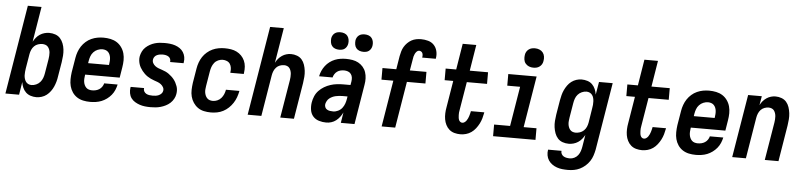

<svg xmlns="http://www.w3.org/2000/svg" viewBox="-52 -1053 6603 1579"><g transform="rotate(5 3250.0 -263.5)"><path d="M259 8Q234 8 211 0.5Q188 -7 171.5 -23Q155 -39 145.5 -61Q136 -83 133 -106L116 0H3L124 -735H237L189 -444Q199 -462 212 -478Q225 -494 242.5 -505.5Q260 -517 280 -522.5Q300 -528 319 -528Q346 -528 370 -519.5Q394 -511 410 -493Q426 -475 435 -451.5Q444 -428 447 -402.5Q450 -377 448 -350.5Q446 -324 442 -298L422 -178Q419 -156 413 -134.5Q407 -113 398 -92.5Q389 -72 375 -53Q361 -34 343 -20Q325 -6 302.5 1Q280 8 259 8ZM210 -88Q229 -88 248.5 -96.5Q268 -105 281.5 -120.5Q295 -136 302 -155Q309 -174 312 -193L332 -313Q334 -327 335 -340.5Q336 -354 335 -367Q334 -380 329.5 -392Q325 -404 317 -413.5Q309 -423 296.5 -427.5Q284 -432 271 -432Q253 -432 235 -426Q217 -420 203.5 -406.5Q190 -393 182.5 -375.5Q175 -358 172 -340L152 -220Q150 -206 148.5 -191.5Q147 -177 147.5 -163Q148 -149 152 -135.5Q156 -122 163.5 -111Q171 -100 183.5 -94Q196 -88 210 -88Z M703 8Q673 8 645 2Q617 -4 594 -19Q571 -34 555.5 -57Q540 -80 533 -107Q526 -134 526.5 -163.5Q527 -193 531 -222L551 -342Q555 -367 564 -392Q573 -417 587.5 -439Q602 -461 622.5 -479Q643 -497 667.5 -508Q692 -519 717 -523.5Q742 -528 767 -528Q797 -528 825.5 -522Q854 -516 877 -501.5Q900 -487 916.5 -464Q933 -441 940.5 -413.5Q948 -386 947.5 -356.5Q947 -327 942 -298L928 -212H643L642 -207Q640 -193 639 -179Q638 -165 640 -151.5Q642 -138 647.5 -126Q653 -114 662 -105Q671 -96 684 -92Q697 -88 711 -88Q726 -88 741 -91.5Q756 -95 769.5 -103.5Q783 -112 792.5 -126Q802 -140 805 -154H916Q911 -131 901.5 -108.5Q892 -86 876 -66.5Q860 -47 839.5 -32Q819 -17 796.5 -8Q774 1 750 4.5Q726 8 703 8ZM659 -308H831L832 -313Q834 -327 835 -340.5Q836 -354 834.5 -367.5Q833 -381 828 -393Q823 -405 814.5 -414Q806 -423 793 -427.5Q780 -432 767 -432Q747 -432 727.5 -424Q708 -416 693.5 -400.5Q679 -385 672 -365.5Q665 -346 662 -327Z M1201 8Q1178 8 1155.5 5.5Q1133 3 1112 -4Q1091 -11 1072 -22.5Q1053 -34 1040.5 -51.5Q1028 -69 1024 -91.5Q1020 -114 1023 -137L1025 -144H1136L1135 -142Q1133 -128 1139.5 -116.5Q1146 -105 1157.5 -98.5Q1169 -92 1182.5 -90Q1196 -88 1209 -88Q1222 -88 1235 -89.5Q1248 -91 1260.5 -96.5Q1273 -102 1282.5 -112Q1292 -122 1294 -135Q1297 -151 1289 -165Q1281 -179 1268.5 -188.5Q1256 -198 1241 -203.5Q1226 -209 1211.5 -214Q1197 -219 1182.5 -226Q1168 -233 1155.5 -241.5Q1143 -250 1132 -260.5Q1121 -271 1111.5 -283Q1102 -295 1094 -309Q1086 -323 1081.5 -338Q1077 -353 1075.5 -369Q1074 -385 1077 -402Q1081 -422 1090.5 -441.5Q1100 -461 1116 -476Q1132 -491 1151 -501.5Q1170 -512 1190 -518Q1210 -524 1230.5 -526Q1251 -528 1272 -528Q1294 -528 1316.5 -525.5Q1339 -523 1359.5 -516Q1380 -509 1397.5 -497Q1415 -485 1426.5 -467Q1438 -449 1442 -427.5Q1446 -406 1442 -383L1441 -376H1330V-378Q1332 -391 1327 -402.5Q1322 -414 1311.5 -420.5Q1301 -427 1288.5 -429.5Q1276 -432 1264 -432Q1252 -432 1240.5 -430Q1229 -428 1217.5 -423Q1206 -418 1198 -408Q1190 -398 1188 -386Q1185 -369 1192.5 -355Q1200 -341 1212.5 -331.5Q1225 -322 1239.5 -316.5Q1254 -311 1269.5 -306Q1285 -301 1299 -294.5Q1313 -288 1325.5 -279Q1338 -270 1349.5 -259.5Q1361 -249 1370.5 -237Q1380 -225 1387 -211.5Q1394 -198 1399.5 -183Q1405 -168 1406 -151.5Q1407 -135 1404 -118Q1401 -98 1390 -78Q1379 -58 1362.5 -43Q1346 -28 1326 -18Q1306 -8 1285 -2Q1264 4 1243 6Q1222 8 1201 8Z M1700 8Q1670 8 1642 2Q1614 -4 1592 -19.5Q1570 -35 1554.5 -58Q1539 -81 1532 -108Q1525 -135 1526 -164Q1527 -193 1531 -222L1551 -342Q1555 -367 1564 -392Q1573 -417 1587.5 -439Q1602 -461 1623 -479Q1644 -497 1668 -508Q1692 -519 1717.5 -523.5Q1743 -528 1768 -528Q1794 -528 1819.5 -524Q1845 -520 1867 -509Q1889 -498 1906 -480.5Q1923 -463 1933 -440.5Q1943 -418 1945 -392.5Q1947 -367 1943 -340L1942 -331H1831V-336Q1834 -354 1831.5 -372Q1829 -390 1820 -404Q1811 -418 1794.5 -425Q1778 -432 1760 -432Q1741 -432 1722 -423.5Q1703 -415 1690.5 -399Q1678 -383 1671.5 -364.5Q1665 -346 1662 -327L1642 -207Q1640 -193 1638.5 -179Q1637 -165 1639 -152Q1641 -139 1646 -127Q1651 -115 1660 -105.5Q1669 -96 1681.5 -92Q1694 -88 1708 -88Q1726 -88 1744.5 -96Q1763 -104 1776 -119Q1789 -134 1796.5 -152Q1804 -170 1807 -188V-189H1918V-187Q1913 -161 1904 -136Q1895 -111 1880 -88Q1865 -65 1845 -46Q1825 -27 1801 -14.5Q1777 -2 1751 3Q1725 8 1700 8Z M2003 0 2124 -735H2237L2189 -445Q2198 -463 2211 -478.5Q2224 -494 2241 -505.5Q2258 -517 2277 -522.5Q2296 -528 2315 -528Q2341 -528 2365 -519Q2389 -510 2404.5 -492Q2420 -474 2428 -450Q2436 -426 2439 -401Q2442 -376 2440 -350Q2438 -324 2434 -298L2385 0H2272L2324 -313Q2326 -326 2327 -339.5Q2328 -353 2327 -366Q2326 -379 2322 -391Q2318 -403 2311 -412.5Q2304 -422 2292 -427Q2280 -432 2267 -432Q2249 -432 2231.5 -425.5Q2214 -419 2201.5 -405.5Q2189 -392 2182 -375Q2175 -358 2172 -340L2116 0Z M2652 8Q2621 8 2591.5 -1Q2562 -10 2543 -31.5Q2524 -53 2519 -83.5Q2514 -114 2519 -146Q2523 -172 2534 -198Q2545 -224 2564.5 -244.5Q2584 -265 2608.5 -279.5Q2633 -294 2659.5 -302.5Q2686 -311 2712.5 -314Q2739 -317 2765 -317H2824L2829 -345Q2832 -362 2830 -378.5Q2828 -395 2818.5 -408Q2809 -421 2793.5 -426.5Q2778 -432 2761 -432Q2747 -432 2732 -428.5Q2717 -425 2704.5 -416Q2692 -407 2683.5 -393.5Q2675 -380 2672 -366H2561V-367Q2565 -389 2575 -411.5Q2585 -434 2600 -453.5Q2615 -473 2635 -488Q2655 -503 2677.5 -512Q2700 -521 2723.5 -524.5Q2747 -528 2769 -528Q2796 -528 2822.5 -523.5Q2849 -519 2871 -507Q2893 -495 2909.5 -476Q2926 -457 2934 -433Q2942 -409 2943 -382.5Q2944 -356 2939 -329L2885 0H2772L2786 -87Q2777 -68 2763.5 -50Q2750 -32 2732.5 -18.5Q2715 -5 2694 1.5Q2673 8 2652 8ZM2701 -88Q2721 -88 2741.5 -98Q2762 -108 2775 -125Q2788 -142 2795 -162Q2802 -182 2805 -202L2808 -221H2765Q2752 -221 2738.5 -219.5Q2725 -218 2711 -215Q2697 -212 2684 -206Q2671 -200 2659.5 -191Q2648 -182 2641 -169Q2634 -156 2631 -143Q2629 -129 2634 -117Q2639 -105 2650 -98.5Q2661 -92 2674 -90Q2687 -88 2701 -88ZM2905 -598Q2888 -598 2872 -604Q2856 -610 2846 -623Q2836 -636 2833.5 -653Q2831 -670 2833 -687Q2835 -699 2841.5 -710.5Q2848 -722 2858.5 -729.5Q2869 -737 2881 -739.5Q2893 -742 2905 -742Q2922 -742 2938 -736Q2954 -730 2963.5 -717Q2973 -704 2976 -687Q2979 -670 2976 -653Q2974 -641 2967.5 -629.5Q2961 -618 2951 -610.5Q2941 -603 2929 -600.5Q2917 -598 2905 -598ZM2705 -598Q2688 -598 2672 -604Q2656 -610 2646 -623Q2636 -636 2633.5 -653Q2631 -670 2633 -687Q2635 -699 2641.5 -710.5Q2648 -722 2658.5 -729.5Q2669 -737 2681 -739.5Q2693 -742 2705 -742Q2722 -742 2738 -736Q2754 -730 2763.5 -717Q2773 -704 2776 -687Q2779 -670 2776 -653Q2774 -641 2767.5 -629.5Q2761 -618 2751 -610.5Q2741 -603 2729 -600.5Q2717 -598 2705 -598Z M3109 0 3172 -383H3074V-479H3188L3206 -589Q3210 -609 3215.5 -628.5Q3221 -648 3231.5 -666Q3242 -684 3257.5 -699.5Q3273 -715 3291 -725Q3309 -735 3329.5 -739Q3350 -743 3370 -743Q3400 -743 3428.5 -735Q3457 -727 3476 -707Q3495 -687 3502.5 -658.5Q3510 -630 3505 -599L3504 -593H3392V-595Q3394 -604 3393.5 -613.5Q3393 -623 3389.5 -630.5Q3386 -638 3378.5 -642.5Q3371 -647 3362 -647Q3351 -647 3342 -637.5Q3333 -628 3328 -617.5Q3323 -607 3320 -595.5Q3317 -584 3316 -573L3300 -479H3437V-383H3284L3221 0Z M3759 8Q3734 8 3710 1.5Q3686 -5 3668 -20.5Q3650 -36 3639 -58Q3628 -80 3624 -104Q3620 -128 3621 -153.5Q3622 -179 3627 -205L3663 -424H3592V-520H3679L3714 -735H3826L3791 -520H3942V-424H3775L3736 -189Q3734 -179 3733 -169Q3732 -159 3732.5 -148.5Q3733 -138 3734 -128Q3735 -118 3738.5 -109Q3742 -100 3749.5 -94Q3757 -88 3767 -88Q3777 -88 3786 -94.5Q3795 -101 3801 -109.5Q3807 -118 3811.5 -128Q3816 -138 3819 -147.5Q3822 -157 3824.5 -167Q3827 -177 3829 -186V-189H3940L3939 -183Q3935 -161 3928.5 -138.5Q3922 -116 3911 -94.5Q3900 -73 3884.5 -53Q3869 -33 3849 -19Q3829 -5 3805.5 1.5Q3782 8 3759 8Z M4379 0H4029V-96H4161L4215 -424H4109V-520H4343L4273 -96H4379ZM4309 -590Q4290 -590 4273 -597Q4256 -604 4244.5 -618Q4233 -632 4230.5 -651Q4228 -670 4231 -689Q4233 -703 4240 -715Q4247 -727 4258.5 -735.5Q4270 -744 4283 -747Q4296 -750 4310 -750Q4329 -750 4346.5 -743Q4364 -736 4375 -722Q4386 -708 4389 -689Q4392 -670 4388 -651Q4386 -637 4379 -625Q4372 -613 4360.5 -604.5Q4349 -596 4336 -593Q4323 -590 4309 -590Z M4666 223Q4642 223 4619 220.5Q4596 218 4574.5 210.5Q4553 203 4535 190Q4517 177 4505 159Q4493 141 4489 118Q4485 95 4489 72V71H4600Q4598 85 4604.5 97Q4611 109 4622 115.5Q4633 122 4646.5 124.5Q4660 127 4674 127Q4692 127 4710.5 118Q4729 109 4741 93Q4753 77 4759 58.5Q4765 40 4768 22L4784 -76Q4774 -58 4761 -42Q4748 -26 4730.5 -14.5Q4713 -3 4693 2.5Q4673 8 4654 8Q4627 8 4603 -0.5Q4579 -9 4563 -27Q4547 -45 4538.5 -68.5Q4530 -92 4526.5 -117.5Q4523 -143 4525 -169.5Q4527 -196 4531 -222L4551 -342Q4555 -364 4560.5 -385.5Q4566 -407 4575.5 -427.5Q4585 -448 4598.5 -467Q4612 -486 4630.5 -500Q4649 -514 4671 -521Q4693 -528 4714 -528Q4739 -528 4762.5 -520.5Q4786 -513 4802 -497Q4818 -481 4827.5 -459Q4837 -437 4840 -414L4858 -520H4971L4879 37Q4874 62 4866 86.5Q4858 111 4843.5 133Q4829 155 4808.5 173Q4788 191 4764.5 202.5Q4741 214 4716 218.5Q4691 223 4666 223ZM4702 -88Q4720 -88 4738 -94Q4756 -100 4770 -113.5Q4784 -127 4791.5 -144.5Q4799 -162 4802 -180L4821 -300Q4824 -314 4825 -328.5Q4826 -343 4825.5 -357Q4825 -371 4821.5 -384.5Q4818 -398 4810 -409Q4802 -420 4789.5 -426Q4777 -432 4763 -432Q4744 -432 4724.5 -423.5Q4705 -415 4691.5 -399.5Q4678 -384 4671.5 -365Q4665 -346 4662 -327L4642 -207Q4640 -193 4638.5 -179.5Q4637 -166 4638.5 -153Q4640 -140 4644.5 -128Q4649 -116 4657 -106.5Q4665 -97 4677 -92.5Q4689 -88 4702 -88Z M5259 8Q5234 8 5210 1.5Q5186 -5 5168 -20.5Q5150 -36 5139 -58Q5128 -80 5124 -104Q5120 -128 5121 -153.5Q5122 -179 5127 -205L5163 -424H5092V-520H5179L5214 -735H5326L5291 -520H5442V-424H5275L5236 -189Q5234 -179 5233 -169Q5232 -159 5232.5 -148.5Q5233 -138 5234 -128Q5235 -118 5238.5 -109Q5242 -100 5249.5 -94Q5257 -88 5267 -88Q5277 -88 5286 -94.5Q5295 -101 5301 -109.5Q5307 -118 5311.5 -128Q5316 -138 5319 -147.5Q5322 -157 5324.5 -167Q5327 -177 5329 -186V-189H5440L5439 -183Q5435 -161 5428.5 -138.5Q5422 -116 5411 -94.5Q5400 -73 5384.5 -53Q5369 -33 5349 -19Q5329 -5 5305.5 1.5Q5282 8 5259 8Z M5703 8Q5673 8 5645 2Q5617 -4 5594 -19Q5571 -34 5555.5 -57Q5540 -80 5533 -107Q5526 -134 5526.5 -163.5Q5527 -193 5531 -222L5551 -342Q5555 -367 5564 -392Q5573 -417 5587.5 -439Q5602 -461 5622.5 -479Q5643 -497 5667.5 -508Q5692 -519 5717 -523.5Q5742 -528 5767 -528Q5797 -528 5825.5 -522Q5854 -516 5877 -501.5Q5900 -487 5916.5 -464Q5933 -441 5940.5 -413.5Q5948 -386 5947.5 -356.5Q5947 -327 5942 -298L5928 -212H5643L5642 -207Q5640 -193 5639 -179Q5638 -165 5640 -151.5Q5642 -138 5647.5 -126Q5653 -114 5662 -105Q5671 -96 5684 -92Q5697 -88 5711 -88Q5726 -88 5741 -91.5Q5756 -95 5769.5 -103.5Q5783 -112 5792.5 -126Q5802 -140 5805 -154H5916Q5911 -131 5901.5 -108.5Q5892 -86 5876 -66.5Q5860 -47 5839.5 -32Q5819 -17 5796.5 -8Q5774 1 5750 4.5Q5726 8 5703 8ZM5659 -308H5831L5832 -313Q5834 -327 5835 -340.5Q5836 -354 5834.5 -367.5Q5833 -381 5828 -393Q5823 -405 5814.5 -414Q5806 -423 5793 -427.5Q5780 -432 5767 -432Q5747 -432 5727.5 -424Q5708 -416 5693.5 -400.5Q5679 -385 5672 -365.5Q5665 -346 5662 -327Z M6003 0 6089 -520H6202L6189 -445Q6198 -463 6211 -478.5Q6224 -494 6241 -505.5Q6258 -517 6277 -522.5Q6296 -528 6315 -528Q6341 -528 6365 -519Q6389 -510 6404.5 -492Q6420 -474 6428 -450Q6436 -426 6439 -401Q6442 -376 6440 -350Q6438 -324 6434 -298L6385 0H6272L6324 -313Q6326 -326 6327 -339.5Q6328 -353 6327 -366Q6326 -379 6322 -391Q6318 -403 6311 -412.5Q6304 -422 6292 -427Q6280 -432 6267 -432Q6249 -432 6231.5 -425.5Q6214 -419 6201.5 -405.5Q6189 -392 6182 -375Q6175 -358 6172 -340L6116 0Z"/></g></svg>

Font: Iosevka Oblique
Style: Bold
Weight: 700
Italic angle: -9°
Monospace: yes
Designer: Belleve Invis
Foundry: Belleve Invis
Version: Version 32.5.0; ttfautohint (v1.8.4)